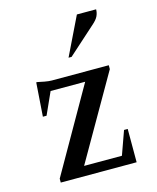

<svg xmlns="http://www.w3.org/2000/svg" viewBox="-108 -782 702 858"><g transform="rotate(-15 243.5 -353.5)"><path d="M66 0V-18L288 -407H128L82 -305H65L76 -461H81Q94 -458 113 -454.5Q132 -451 146 -451H409V-433L186 -45H361L400 -154H417V0ZM244 -530 330 -707H419Q419 -691 412 -676Q405 -661 384 -643L258 -530Z"/></g></svg>

Font: Spectral Medium
Style: Regular
Weight: 500
Designer: Jean-Baptiste Levee
Foundry: Production Type
Version: Version 2.001